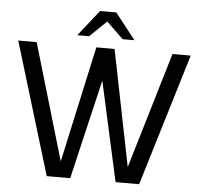

<svg xmlns="http://www.w3.org/2000/svg" viewBox="-60 -987 1097 1050"><g transform="rotate(5 488.5 -462.5)"><path d="M536.1 -924.8 647.9 -782.2H583L491.2 -871.1L398.9 -782.2H334L446.8 -924.8ZM861.8 -725.1H961.9L742.2 0H612.8L492.2 -546.9L363.8 0H234.9L15.1 -725.1H116.2L304.2 -86.9L443.8 -725.1H543.9L671.9 -87.9Z"/></g></svg>

Font: Stilu
Style: Regular
Weight: 400
Designer: Genilson Lima Santos
Foundry: Genilson Lima Santos
Version: Version 1.200;PS 001.200;hotconv 1.0.88;makeotf.lib2.5.64775